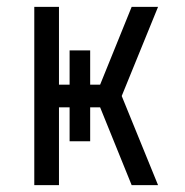

<svg xmlns="http://www.w3.org/2000/svg" viewBox="-20 -540 540 560"><path d="M80 0V-520H152V-293H183V-393H243V-293H272L364 -520H441L335 -260L441 0H364L272 -227H243V-128H183V-227H152V0Z"/></svg>

Font: Iosevka Custom
Style: Regular
Weight: 400
Monospace: yes
Designer: Belleve Invis
Foundry: Belleve Invis
Version: Version 32.5.0; ttfautohint (v1.8.4)